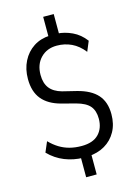

<svg xmlns="http://www.w3.org/2000/svg" viewBox="-137 -893 772 1081"><g transform="rotate(-15 249.0 -352.5)"><path d="M226.3 115V-12.1L241.1 4.9Q183.5 4 132.1 -16.5Q80.6 -37.1 40.6 -78.1L66.2 -138Q91.7 -111.8 119.5 -94.9Q147.3 -78 179 -69.7Q210.8 -61.4 248.2 -61.4Q314.1 -61.4 347.3 -95.3Q380.5 -129.3 380.5 -185.2Q380.5 -231.9 357.6 -259Q334.7 -286.1 279.8 -300.8L197.8 -322.2Q125.5 -341.4 89.1 -385.6Q52.7 -429.8 52.7 -503.8Q52.7 -561.7 75.7 -607Q98.7 -652.4 139.5 -679.2Q180.4 -705.9 235.3 -708.5L226.3 -695.3V-820H287.7V-695.3L276.9 -708.7Q320.3 -706.5 364.1 -686.1Q407.9 -665.6 439.2 -623.8L414.9 -565.5Q383 -606.2 343.3 -624.9Q303.5 -643.6 257.5 -643.6Q199.9 -643.6 163.6 -606.3Q127.3 -569 127.3 -507.5Q127.3 -458.9 150.1 -429.7Q173 -400.6 219.6 -387.6L302.6 -367.2Q380.9 -347.2 418.3 -304.8Q455.7 -262.5 455.7 -191.6Q455.7 -133.7 431.7 -90.6Q407.8 -47.5 365.8 -23.1Q323.8 1.3 267.5 4.7L287.7 -13.1V115Z"/></g></svg>

Font: Nunito Sans 12pt ExtraLight Condensed
Style: Regular
Weight: 200
Width: 3
Version: Version 3.101;gftools[0.9.27]